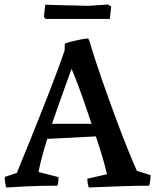

<svg xmlns="http://www.w3.org/2000/svg" viewBox="-20 -825 689 853"><path d="M7 8Q5 1 3 -12.5Q1 -26 1 -39L55 -57Q59 -68 73.5 -103Q88 -138 108.5 -188.5Q129 -239 152 -297Q175 -355 197.5 -412.5Q220 -470 238 -519Q256 -568 267 -600L268 -631Q279 -636 299.5 -641Q320 -646 340.5 -650Q361 -654 372 -654L376 -646Q400 -566 429.5 -481Q459 -396 488.5 -316Q518 -236 544 -171Q570 -106 588 -66L649 -47Q649 -33 647 -20Q645 -7 643 0Q584 0 530.5 2Q477 4 436 5.5Q395 7 374 8Q372 1 370 -9Q368 -19 368 -31L455 -51Q449 -80 436 -124Q423 -168 406 -219L190 -208Q177 -167 167 -129.5Q157 -92 151 -61L240 -38Q240 -15 235 0Q157 0 98.5 3Q40 6 7 8ZM211 -275H387Q367 -335 346 -394.5Q325 -454 306 -500L298 -519Q288 -493 274 -453.5Q260 -414 243.5 -367.5Q227 -321 211 -275ZM183 -741 175 -750 181 -804Q209 -803 247.5 -802Q286 -801 321 -800.5Q356 -800 371 -799L460 -805L474 -796L468 -741Z"/></svg>

Font: Labrada Medium
Style: Regular
Weight: 500
Designer: Mercedes Jáuregui
Foundry: Omnibus-Type Team
Version: Version 1.000; ttfautohint (v1.8.4.7-5d5b)